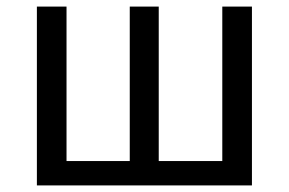

<svg xmlns="http://www.w3.org/2000/svg" viewBox="-20 -563 877 583"><path d="M92 0H745V-543H655V-74H462V-543H374V-74H182V-543H92Z"/></svg>

Font: Source Han Sans CN Regular
Style: Regular
Weight: 400
Designer: Ryoko NISHIZUKA (kana & ideographs); Paul D. Hunt (Latin, Greek & Cyrillic); Wenlong ZHANG (bopomofo); Sandoll Communica
Foundry: Adobe Systems Incorporated
Version: Version 1.004;PS 1.004;hotconv 1.0.82;makeotf.lib2.5.63406